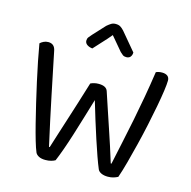

<svg xmlns="http://www.w3.org/2000/svg" viewBox="-115 -916 1029 1033"><g transform="rotate(15 399.5 -399.5)"><path d="M354 -457Q362 -461 373.5 -464Q385 -467 399 -467Q441 -467 450 -441Q468 -387 484 -339Q500 -291 515 -246.5Q530 -202 544 -159Q558 -116 572 -70H576Q590 -137 604 -201.5Q618 -266 631 -331.5Q644 -397 656 -464.5Q668 -532 679 -607Q693 -614 713 -614Q732 -614 743 -605.5Q754 -597 754 -580Q754 -561 748.5 -522Q743 -483 733.5 -432.5Q724 -382 711.5 -323.5Q699 -265 685 -208.5Q671 -152 657 -100Q643 -48 630 -11Q621 -6 607 -1.5Q593 3 575 3Q553 3 538 -4Q523 -11 518 -23Q507 -49 493 -88.5Q479 -128 463.5 -175.5Q448 -223 432 -274.5Q416 -326 401 -377Q386 -327 370 -274Q354 -221 338.5 -171.5Q323 -122 308 -80Q293 -38 281 -10Q273 -5 259 -1Q245 3 227 3Q204 3 190 -4.5Q176 -12 171 -23Q162 -44 150.5 -83Q139 -122 126.5 -171.5Q114 -221 100.5 -278Q87 -335 74.5 -391.5Q62 -448 51.5 -500.5Q41 -553 34 -595Q41 -602 53 -608Q65 -614 79 -614Q114 -614 121 -577Q134 -514 146 -455.5Q158 -397 170.5 -336.5Q183 -276 197 -211Q211 -146 228 -70H232Q246 -115 259 -155.5Q272 -196 286 -240Q300 -284 316.5 -336Q333 -388 354 -457ZM404 -740Q381 -712 358.5 -688.5Q336 -665 316 -642Q298 -644 286 -652.5Q274 -661 274 -675Q274 -686 280 -694Q286 -702 296 -713L357 -779Q370 -790 380 -796Q390 -802 404 -802Q420 -802 430 -796Q440 -790 451 -778L535 -678Q535 -664 527.5 -654Q520 -644 504 -644Q492 -644 484.5 -649.5Q477 -655 469 -663Z"/></g></svg>

Font: Baloo Thambi 2
Style: Regular
Weight: 400
Designer: Aadarsh Rajan and Ek Type
Foundry: Ek Type
Version: Version 1.640;hotconv 1.0.111;makeotfexe 2.5.65597; ttfautoh